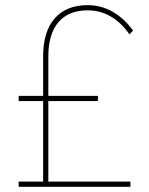

<svg xmlns="http://www.w3.org/2000/svg" viewBox="-20 -719 572 739"><path d="M481.9 0H51.8V-20H146V-330.1H51.8V-350.1H146V-502Q146 -597.2 190.4 -648.2Q234.9 -699.2 317.9 -699.2Q368.7 -699.2 413.8 -673.6Q459 -647.9 492.2 -601.1L478 -586.9Q447.3 -631.8 406.2 -655.5Q365.2 -679.2 317.9 -679.2Q243.7 -679.2 204.8 -633.5Q166 -587.9 166 -502V-350.1H356.9V-330.1H166V-20H481.9Z"/></svg>

Font: Montserrat
Style: Thin
Weight: 250
Designer: Julieta Ulanovsky
Foundry: Julieta Ulanovsky
Version: Version 1.000;PS 002.000;hotconv 1.0.70;makeotf.lib2.5.58329